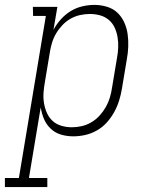

<svg xmlns="http://www.w3.org/2000/svg" viewBox="-89 -548 609 783"><path d="M-69 215V178H-12L98 -483H46L45 -520H145L129 -426Q141 -449 159 -469Q177 -489 199 -502.5Q221 -516 246 -522Q271 -528 296 -528Q322 -528 347 -520.5Q372 -513 389.5 -496.5Q407 -480 417.5 -457Q428 -434 431.5 -409Q435 -384 434 -357.5Q433 -331 428 -305L408 -185Q404 -161 396.5 -137Q389 -113 376.5 -90.5Q364 -68 346.5 -48.5Q329 -29 306 -16Q283 -3 258.5 2.5Q234 8 210 8Q184 8 160 1Q136 -6 118 -23Q100 -40 90.5 -62.5Q81 -85 77 -110L29 178H104V215ZM204 -29Q224 -29 244 -33.5Q264 -38 283 -49Q302 -60 317 -76.5Q332 -93 342.5 -111.5Q353 -130 359 -150Q365 -170 368 -191L388 -311Q392 -332 393 -353.5Q394 -375 390.5 -396Q387 -417 378.5 -435.5Q370 -454 354.5 -467Q339 -480 319 -485.5Q299 -491 277 -491Q257 -491 237 -486.5Q217 -482 198.5 -471.5Q180 -461 165 -445Q150 -429 139.5 -411Q129 -393 123 -373Q117 -353 114 -333L94 -213Q90 -191 88.5 -169.5Q87 -148 90.5 -127Q94 -106 102.5 -87Q111 -68 126 -54.5Q141 -41 161.5 -35Q182 -29 204 -29Z"/></svg>

Font: Iosevka Curly Slab Extralight
Style: Italic
Weight: 200
Italic angle: -9°
Monospace: yes
Designer: Belleve Invis
Foundry: Belleve Invis
Version: Version 22.1.2; ttfautohint (v1.8.4)